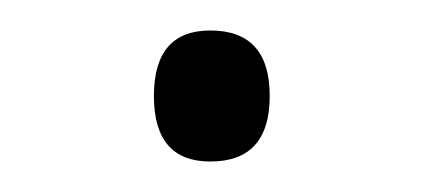

<svg xmlns="http://www.w3.org/2000/svg" viewBox="-20 -390 276 126"><path d="M81 -327Q81 -370 118 -370Q157 -370 157 -327Q157 -284 118 -284Q81 -284 81 -327Z"/></svg>

Font: Noto Sans Thaana ExtraLight
Style: Regular
Weight: 200
Designer: David Williams
Foundry: Google Inc.
Version: Version 3.001; ttfautohint (v1.8.4.7-5d5b)